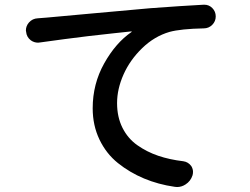

<svg xmlns="http://www.w3.org/2000/svg" viewBox="-20 -752 1040 800"><path d="M147.5 -575.2Q143.6 -574.2 138.7 -574.2Q122.1 -574.2 108.4 -584Q90.8 -597.7 88.9 -619.1Q87.9 -622.1 87.9 -625Q87.9 -643.6 100.6 -658.2Q115.2 -674.8 137.7 -675.8Q160.2 -677.7 174.8 -678.7Q210.9 -681.6 362.3 -695.8Q513.7 -710 606.4 -717.8Q736.3 -727.5 829.1 -732.4Q830.1 -732.4 831.1 -732.4Q850.6 -732.4 864.3 -718.8Q878.9 -704.1 878.9 -683.6Q878.9 -663.1 864.3 -648.4Q849.6 -633.8 829.1 -633.8Q733.4 -631.8 686.5 -619.1Q623 -600.6 572.3 -551.3Q521.5 -502 494.6 -441.4Q467.8 -380.9 467.8 -322.3Q467.8 -264.6 490.2 -219.7Q512.7 -174.8 552.2 -147Q591.8 -119.1 639.2 -103Q686.5 -86.9 744.1 -80.1Q764.6 -77.1 777.3 -59.6Q784.2 -47.9 784.2 -36.1Q784.2 -28.3 782.2 -21.5Q774.4 2.9 752.9 16.6Q736.3 27.3 717.8 27.3Q712.9 27.3 708 26.4Q639.6 16.6 580.1 -8.3Q520.5 -33.2 471.7 -72.3Q422.9 -111.3 394.5 -170.4Q366.2 -229.5 366.2 -300.8Q366.2 -402.3 414.1 -487.8Q461.9 -573.2 527.3 -618.2Q529.3 -619.1 528.8 -620.1Q528.3 -621.1 526.4 -621.1Q516.6 -620.1 453.1 -613.3Q389.6 -606.4 348.6 -601.6Q307.6 -596.7 248 -588.9Q188.5 -581.1 147.5 -575.2Z"/></svg>

Font: Gen Jyuu Gothic Medium
Style: Regular
Weight: 500
Designer: [Source Han Sans]
Ryoko NISHIZUKA  (kana & ideographs); Paul D. Hunt (Latin, Greek & Cyrillic); Wenlong ZHANG  (bopomofo
Version: Version 1.002.20150607